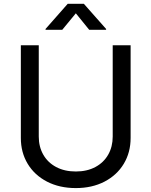

<svg xmlns="http://www.w3.org/2000/svg" viewBox="-20 -962 784 994"><path d="M87.9 -247.6V-727.5H180.7V-254.9Q180.7 -202.6 203.9 -161.6Q227.1 -120.6 270.5 -97.4Q314 -74.2 372.6 -74.2Q430.7 -74.2 473.9 -97.4Q517.1 -120.6 540.3 -161.6Q563.5 -202.6 563.5 -254.9V-727.5H656.2V-247.6Q656.2 -172.9 620.8 -114Q585.4 -55.2 521 -21.7Q456.5 11.7 372.6 11.7Q288.1 11.7 223.4 -21.7Q158.7 -55.2 123.3 -114Q87.9 -172.9 87.9 -247.6ZM215.8 -807.6V-812L330.6 -942.4H414.1L529.3 -812V-807.6H441.9L372.6 -893.1L302.2 -807.6Z"/></svg>

Font: Inter RS Variable
Style: Regular
Weight: 400
Designer: Rasmus Andersson (customised by Maria Ramos and Noel Pretorius)
Foundry: rsms
Version: Version 3.001;Glyphs 3.2.3 (3260)